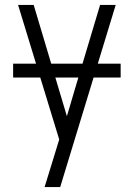

<svg xmlns="http://www.w3.org/2000/svg" viewBox="-20 -550 540 775"><path d="M160 205Q168 178 176.5 151.5Q185 125 193 98L219 13L53 -530H116L250 -81L290 -216L384 -530H447L223 205ZM33 -237V-293H467V-237Z"/></svg>

Font: Iosevka Term Light
Style: Regular
Weight: 300
Monospace: yes
Designer: Belleve Invis
Foundry: Belleve Invis
Version: Version 9.0.1; ttfautohint (v1.8.3)